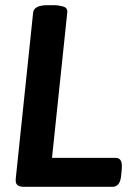

<svg xmlns="http://www.w3.org/2000/svg" viewBox="-20 -722 524 742"><path d="M74 0Q55 0 47 -7Q39 -14 41 -33L108 -673Q111 -702 164 -702H190Q205 -702 223.5 -697Q242 -692 240 -674L181 -112H427Q441 -112 447 -101Q453 -90 450 -63L449 -51Q447 -22 438 -11Q429 0 415 0Z"/></svg>

Font: Asap SemiBold
Style: Italic
Weight: 600
Italic angle: -6°
Designer: Pablo Cosgaya
Foundry: Omnibus-Type
Version: Version 3.001; ttfautohint (v1.8.3)